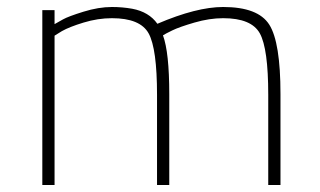

<svg xmlns="http://www.w3.org/2000/svg" viewBox="-20 -529 915 549"><path d="M136 0H101V-500H136V-460Q145 -465 160 -473.5Q175 -482 218.5 -495.5Q262 -509 300 -509Q330 -509 358 -504Q406 -495 430 -461Q542 -509 618 -509Q718 -509 750 -458.5Q782 -408 782 -260V0H747V-258Q747 -390 723 -433.5Q699 -477 618 -477Q579 -477 536 -464.5Q493 -452 472.5 -442Q452 -432 446 -428Q464 -379 464 -260V0H429V-258Q429 -390 405 -433.5Q381 -477 300 -477Q260 -477 219 -464.5Q178 -452 157 -440L136 -427Z"/></svg>

Font: TitilliumText22L Th
Style: Thin
Weight: 100
Designer: Campivisivi
Foundry: Campivisivi
Version: 1.000